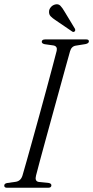

<svg xmlns="http://www.w3.org/2000/svg" viewBox="-20 -886 440 906"><path d="M150 -57.5Q143 -31 162.5 -27.5L210.5 -22.5Q222.5 -20 222.5 -11.5Q222.5 0 207 0H13.5Q0 0 0 -10Q0 -20 14 -22.5L53.5 -28Q78 -31.5 86 -57.5Q93.5 -83 106.2 -128Q119 -173 134.5 -229.2Q150 -285.5 166.8 -346Q183.5 -406.5 199 -464Q214.5 -521.5 227.2 -569.2Q240 -617 247.5 -646.5Q252 -667.5 232.5 -671.5L190.5 -677.5Q177 -680.5 177 -689Q177.5 -700 193.5 -700H387Q399.5 -700 399.5 -691Q399.5 -681.5 383.5 -678L337 -670.5Q317 -667 310.5 -644Q302 -614 288.8 -566.2Q275.5 -518.5 259.8 -460.8Q244 -403 227.2 -342.5Q210.5 -282 195.2 -226Q180 -170 168 -126Q156 -82 150 -57.5ZM284.5 -831.5 333.5 -750.5Q337 -742.5 332.5 -738Q327 -733 321 -737L241 -791.5Q228 -800 219.2 -809Q210.5 -818 211.5 -832Q211.5 -842 219.8 -852Q228 -862 241 -865Q255.5 -868.5 265 -858.8Q274.5 -849 284.5 -831.5Z"/></svg>

Font: Fraunces 144pt S050 Light
Style: Italic
Weight: 300
Italic angle: -16°
Version: Version 1.000; ttfautohint (v1.8.3)